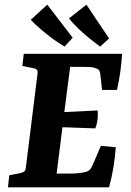

<svg xmlns="http://www.w3.org/2000/svg" viewBox="-20 -804 561 824"><path d="M418 -418 411 -481Q410 -494 406.5 -500.5Q403 -507 391 -511Q379 -516 363.5 -516.5Q348 -517 334 -517H281L256 -323L399 -330Q401 -311 398.5 -290.5Q396 -270 389 -253L248 -258L223 -59H278Q300 -59 319 -61Q338 -63 351 -67Q362 -71 368 -78.5Q374 -86 379 -99L413 -178L477 -172Q474 -131 467 -87.5Q460 -44 448 0H14L20 -52L67 -61Q78 -63 84 -68Q90 -73 91 -85L141 -488Q143 -501 137.5 -505.5Q132 -510 120 -512L76 -521L82 -573H504Q502 -537 496.5 -497.5Q491 -458 482 -418ZM448 -639 410 -604Q388 -620 363 -640Q338 -660 315.5 -682Q293 -704 276 -725L351 -784ZM292 -642 257 -604Q233 -618 206.5 -637.5Q180 -657 155.5 -678Q131 -699 112 -719L183 -784Z"/></svg>

Font: Rasa
Style: Italic
Weight: 400
Italic angle: -7.10001°
Designer: Anna Giedrys (Yrsa+Rasa design), David Brezina (Yrsa art-direction, Rasa art-direction, design)
Foundry: Rosetta Type Foundry
Version: Version 2.004